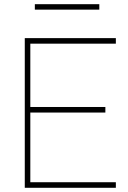

<svg xmlns="http://www.w3.org/2000/svg" viewBox="-20 -892 609 912"><path d="M480.5 -357.4H124V-26.4H530.3V0H97.7V-710.9H530.3V-684.6H124V-383.8H480.5ZM451.7 -846.2H145.5V-872.1H451.7Z"/></svg>

Font: Roboto-Thin
Style: Regular
Weight: 250
Designer: Google
Version: Version 1.100141; 2013; ttfautohint (v0.94.14-c901) -l 8 -r 